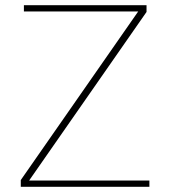

<svg xmlns="http://www.w3.org/2000/svg" viewBox="-20 -719 655 739"><path d="M60 -26 512 -675H72V-699H544V-673L92 -24H555V0H60Z"/></svg>

Font: Prompt Thin
Style: Regular
Weight: 250
Designer: Katatrad Team
Foundry: CadsonDemak
Version: Version 1.001